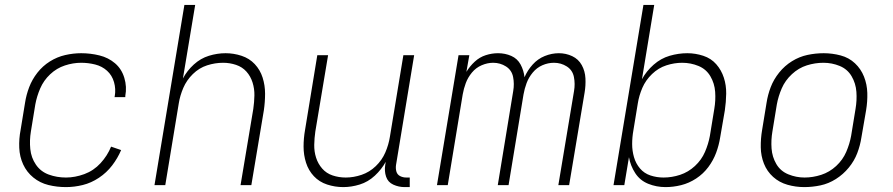

<svg xmlns="http://www.w3.org/2000/svg" viewBox="-20 -755 3640 783"><path d="M249 8Q283 8 317.5 -0.5Q352 -9 383.5 -30Q415 -51 437.5 -80.5Q460 -110 474 -143L433 -157Q418 -120 390 -89.5Q362 -59 324 -45Q286 -31 249 -31Q212 -31 179 -43Q146 -55 126.5 -83.5Q107 -112 103.5 -147.5Q100 -183 106 -219L124 -329Q130 -362 144 -394.5Q158 -427 184.5 -452Q211 -477 244.5 -488Q278 -499 311 -499Q340 -499 368 -492Q396 -485 416.5 -466.5Q437 -448 445 -420Q453 -392 448 -363Q448 -361 447 -359H491V-364Q498 -401 487 -437.5Q476 -474 449 -497Q422 -520 385.5 -529Q349 -538 311 -538Q279 -538 246 -530.5Q213 -523 183.5 -504.5Q154 -486 132.5 -458.5Q111 -431 99 -399.5Q87 -368 82 -335L64 -225Q57 -189 58.5 -152.5Q60 -116 74.5 -84.5Q89 -53 116 -31Q143 -9 177.5 -0.5Q212 8 249 8Z M610 0H654L709 -333Q714 -365 727.5 -396.5Q741 -428 766.5 -453Q792 -478 824.5 -488.5Q857 -499 890 -499Q890 -499 890 -499Q890 -499 890 -499Q917 -499 942.5 -490.5Q968 -482 985 -463Q1002 -444 1010 -418.5Q1018 -393 1017.5 -366Q1017 -339 1013 -311L961 0H1005L1056 -305Q1061 -339 1061 -373Q1061 -407 1051 -438.5Q1041 -470 1019 -493.5Q997 -517 965 -527.5Q933 -538 900 -538Q866 -538 832 -527.5Q798 -517 770.5 -492Q743 -467 726 -435L776 -735H732Z M1380 8Q1413 8 1447 -2.5Q1481 -13 1508.5 -38.5Q1536 -64 1553 -95L1551 -82Q1547 -57 1554.5 -34.5Q1562 -12 1584 -2Q1606 8 1630 8H1651V-31H1637Q1623 -31 1611.5 -37Q1600 -43 1596.5 -55.5Q1593 -68 1595 -82L1669 -530H1625L1570 -197Q1565 -165 1551.5 -133.5Q1538 -102 1512.5 -77.5Q1487 -53 1454.5 -42Q1422 -31 1390 -31Q1390 -31 1390 -31Q1390 -31 1390 -31Q1362 -31 1336.5 -39.5Q1311 -48 1294 -67.5Q1277 -87 1269 -112Q1261 -137 1261.5 -164.5Q1262 -192 1266 -219L1318 -530H1274L1224 -225Q1218 -191 1218 -157Q1218 -123 1228 -91.5Q1238 -60 1260 -36.5Q1282 -13 1314 -2.5Q1346 8 1380 8Z M1762 0H1806L1867 -370Q1871 -393 1879.5 -416Q1888 -439 1904.5 -459Q1921 -479 1944.5 -489Q1968 -499 1991 -499Q2020 -499 2043.5 -484Q2067 -469 2072.5 -441Q2078 -413 2073 -384L2010 0H2054L2115 -370Q2119 -393 2127.5 -416Q2136 -439 2152.5 -459Q2169 -479 2192 -489Q2215 -499 2239 -499Q2268 -499 2291.5 -484Q2315 -469 2320.5 -441Q2326 -413 2321 -384L2257 0H2301L2364 -377Q2369 -406 2367.5 -435.5Q2366 -465 2352.5 -489.5Q2339 -514 2313.5 -526Q2288 -538 2259 -538Q2230 -538 2201.5 -526.5Q2173 -515 2152 -491.5Q2131 -468 2119 -440Q2116 -468 2103 -492Q2090 -516 2065 -527Q2040 -538 2011 -538Q1986 -538 1961 -530Q1936 -522 1916 -503.5Q1896 -485 1882 -462L1894 -530H1850Z M2694 8Q2726 8 2758 0Q2790 -8 2819 -27Q2848 -46 2868.5 -73.5Q2889 -101 2900.5 -132Q2912 -163 2917 -195L2936 -305Q2941 -339 2941.5 -373Q2942 -407 2932 -438Q2922 -469 2901 -493Q2880 -517 2848 -527.5Q2816 -538 2783 -538Q2747 -538 2711 -527.5Q2675 -517 2645.5 -491Q2616 -465 2598 -432L2648 -735H2604L2482 0H2526L2545 -114Q2551 -79 2570.5 -49Q2590 -19 2623.5 -5.5Q2657 8 2694 8ZM2686 -31Q2658 -31 2632.5 -39.5Q2607 -48 2590 -68Q2573 -88 2565.5 -114Q2558 -140 2558 -167.5Q2558 -195 2563 -223L2581 -333Q2586 -365 2599.5 -396.5Q2613 -428 2639 -453Q2665 -478 2697.5 -488.5Q2730 -499 2762 -499Q2797 -499 2828.5 -486Q2860 -473 2877 -444Q2894 -415 2896.5 -380.5Q2899 -346 2893 -311L2875 -201Q2869 -168 2855 -135.5Q2841 -103 2814 -78Q2787 -53 2753.5 -42Q2720 -31 2686 -31Z M3260 8Q3293 8 3326 1Q3359 -6 3389 -25Q3419 -44 3441.5 -71.5Q3464 -99 3476 -130.5Q3488 -162 3493 -195L3512 -305Q3518 -341 3517 -376Q3516 -411 3503.5 -442.5Q3491 -474 3466.5 -497Q3442 -520 3408 -529Q3374 -538 3339 -538Q3306 -538 3273 -531Q3240 -524 3210 -505.5Q3180 -487 3157.5 -459Q3135 -431 3123 -399.5Q3111 -368 3106 -335L3088 -225Q3082 -190 3082.5 -154.5Q3083 -119 3095.5 -87.5Q3108 -56 3133 -33.5Q3158 -11 3191.5 -1.5Q3225 8 3260 8ZM3261 -31Q3227 -31 3195 -44Q3163 -57 3146 -86Q3129 -115 3126.5 -149.5Q3124 -184 3130 -219L3148 -329Q3154 -362 3168 -394.5Q3182 -427 3209.5 -452.5Q3237 -478 3270.5 -488.5Q3304 -499 3338 -499Q3373 -499 3404.5 -486Q3436 -473 3453 -444Q3470 -415 3472.5 -380.5Q3475 -346 3469 -311L3451 -201Q3445 -168 3431 -135.5Q3417 -103 3390 -78Q3363 -53 3329 -42Q3295 -31 3261 -31Z"/></svg>

Font: Iosevka Sparkle Extralight
Style: Italic
Weight: 200
Italic angle: -9°
Designer: Belleve Invis
Foundry: Belleve Invis
Version: Version 4.5.0; ttfautohint (v1.8.3)